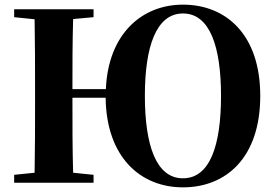

<svg xmlns="http://www.w3.org/2000/svg" viewBox="-20 -787 1184 827"><path d="M768 -19C653 -19 604 -160 604 -375C604 -586 653 -729 768 -729C884 -729 932 -586 932 -374C932 -160 884 -19 768 -19ZM768 20C953 20 1101 -107 1101 -374C1101 -640 952 -767 768 -767C592 -767 446 -642 436 -403H292C292 -505 292 -606 295 -705L383 -713V-747H41V-713L129 -704C131 -602 131 -499 131 -395V-351C131 -247 131 -144 129 -43L41 -34V0H383V-34L295 -43C292 -144 292 -247 292 -366H435C438 -110 585 20 768 20Z"/></svg>

Font: Noto Serif CJK SC Black
Style: Regular
Weight: 900
Designer: Ryoko NISHIZUKA 西塚涼子 (kana & ideographs); Frank Grießhammer (Latin, Greek & Cyrillic); Wenlong ZHANG 张文龙 (bopomofo); San
Foundry: Adobe
Version: Version 2.001;hotconv 1.1.0;makeotfexe 2.6.0